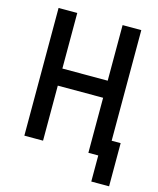

<svg xmlns="http://www.w3.org/2000/svg" viewBox="-123 -779 831 1007"><g transform="rotate(15 293.0 -275.5)"><path d="M469.7 141.6V-92.8H566.4V141.6ZM416 0V-693.4H517.6V0ZM68.4 0V-693.4H169.9V0ZM88.9 -298.8V-391.6H499.5V-298.8Z"/></g></svg>

Font: Cascadia Code
Style: Regular
Weight: 400
Monospace: yes
Designer: Aaron Bell
Foundry: Saja Typeworks
Version: Version 2106.017